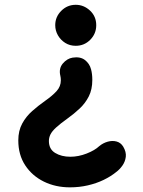

<svg xmlns="http://www.w3.org/2000/svg" viewBox="-20 -607 604 812"><path d="M501 12.9Q490.6 -3.9 472.8 -8.6Q455.1 -13.3 435.5 -7.8Q415.9 -2.3 399.8 11Q381 28.8 346.3 42.4Q311.6 55.9 277.8 55.9Q239.5 55.9 213.1 39.7Q186.8 23.6 186.8 -10.7Q186.8 -25 193.4 -38.5Q200 -51.9 217.2 -67.7Q234.4 -83.6 266.1 -106.3Q293 -125.6 316.7 -147.8Q340.5 -169.9 355.4 -199.1Q370.4 -228.3 370.4 -269.3Q370.4 -294.3 365 -314.2Q358.5 -338.5 338.9 -353.4Q319.3 -368.3 287.2 -363.3Q263.4 -359.4 245.6 -338.3Q227.8 -317.1 235.2 -286.6Q237.3 -277.8 237.3 -267.5Q237.3 -241.3 219.1 -221.4Q200.9 -201.5 170.4 -180.2Q142.3 -160.4 116.3 -137.5Q90.3 -114.6 73.9 -84.4Q57.4 -54.1 57.4 -13.2Q57.4 47.9 86.7 92.3Q116 136.7 165.4 161Q214.8 185.3 275.9 185.3Q315.7 185.3 351.6 176.9Q387.6 168.6 417.9 154Q448.2 139.4 471.1 120.8Q485.7 110.1 497.6 93.4Q509.4 76.8 512 56.3Q514.5 35.8 501 12.9ZM213.6 -500.5Q213.6 -477.5 225 -457.6Q236.5 -437.7 255.9 -425.5Q275.4 -413.3 300.3 -413.3Q336.4 -413.3 361.7 -438.8Q387 -464.4 387 -500.5Q387 -537.7 360.7 -562.2Q334.5 -586.7 300.3 -586.7Q264.5 -586.7 239.1 -561.2Q213.6 -535.8 213.6 -500.5Z"/></svg>

Font: Mikhak VF
Style: Regular
Weight: 100
Designer: Amin Abedi
Version: Version 3.001